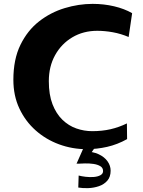

<svg xmlns="http://www.w3.org/2000/svg" viewBox="-20 -768 738 991"><path d="M427 2Q353 2 285 -23Q217 -48 164 -95Q111 -142 80 -208Q49 -274 49 -356Q49 -462 85.5 -536.5Q122 -611 181.5 -657.5Q241 -704 313.5 -726Q386 -748 458 -748Q516 -748 569 -735.5Q622 -723 662 -700L644 -577Q604 -594 562.5 -601.5Q521 -609 482 -609Q410 -609 353.5 -575.5Q297 -542 264.5 -483.5Q232 -425 232 -349Q232 -279 251 -230Q270 -181 302 -150Q334 -119 374 -105Q414 -91 456 -91Q507 -91 550.5 -101Q594 -111 635 -131L636 -50Q586 -22 533 -10Q480 2 427 2ZM384 200 386 138Q401 142 422 144.5Q443 147 463.5 145.5Q484 144 498 136.5Q512 129 512 115Q512 98 497.5 89.5Q483 81 462 78Q441 75 418.5 75.5Q396 76 381 77L417 14Q459 14 489 28Q519 42 535 64.5Q551 87 551 113Q551 145 534 164.5Q517 184 490.5 193Q464 202 435.5 203Q407 204 384 200ZM375 77 421 -27 487 -31 415 72Z"/></svg>

Font: Marhey Medium
Style: Regular
Weight: 500
Designer: Nur Syamsi & Bustanul Arifin
Foundry: Namelatype
Version: Version 1.000